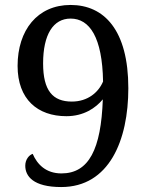

<svg xmlns="http://www.w3.org/2000/svg" viewBox="-20 -744 599 775"><path d="M227 11C421 11 498 -178 498 -388C498 -623 400 -724 265 -724C131 -724 51 -622 51 -478C51 -343 132 -275 248 -275C318 -275 366 -308 395 -343C388 -142 339 -44 228 -44C165 -44 130 -81 112 -123C97 -118 82 -100 82 -75C82 -33 114 11 227 11ZM270 -334C193 -334 154 -378 154 -488C154 -605 195 -669 265 -669C342 -669 393 -593 396 -415C378 -372 335 -334 270 -334Z"/></svg>

Font: Noto Fangsong KSS Vertical
Style: Regular
Weight: 400
Designer: LIU Zhao, ZHANG Congyu, Kushim JIANG
Foundry: Guyu Beijing Co. Ltd.
Version: Version 1.000;November 16, 2022;FontCreator 11.5.0.2427 64-b